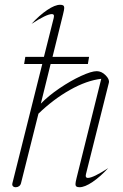

<svg xmlns="http://www.w3.org/2000/svg" viewBox="-20 -778 515 804"><path d="M340 -49Q339 -46 339 -42Q339 -33 348 -33Q370 -33 433 -74Q400 -38 367.5 -16Q335 6 313 6Q304 6 300 3Q296 0 296 -7Q296 -14 301 -34L404 -448Q343 -441 273 -401.5Q203 -362 141 -302L68 -11Q66 -3 60 1.5Q54 6 46 6Q38 6 34 1.5Q30 -3 32 -11L157 -510H81L86 -540H164L205 -703Q206 -706 206 -711Q206 -719 197 -719Q175 -719 112 -678Q145 -714 177.5 -736Q210 -758 232 -758Q241 -758 245 -755Q249 -752 249 -745Q249 -738 244 -718L200 -540H353L348 -510H192L151 -344Q183 -377 229.5 -408.5Q276 -440 319.5 -460Q363 -480 385 -480Q405 -480 422 -463Q439 -446 436 -432Z"/></svg>

Font: Srisakdi
Style: Regular
Weight: 400
Designer: Cadson Demak Co.,Ltd.
Foundry: Cadson Demak Co.,Ltd.
Version: Version 1.000